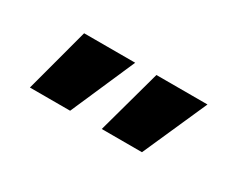

<svg xmlns="http://www.w3.org/2000/svg" viewBox="-37 -598 456 368"><g transform="rotate(30 190.5 -414.0)"><path d="M35 -343 73 -485H186L124 -343ZM194 -343 233 -485H346L283 -343Z"/></g></svg>

Font: Genos Black
Style: Italic
Weight: 900
Italic angle: -8°
Version: Version 1.010